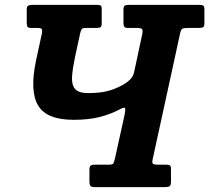

<svg xmlns="http://www.w3.org/2000/svg" viewBox="-20 -770 861 790"><path d="M565 -628Q568.5 -645 564.5 -650Q560.5 -655 543.5 -655H505.5Q495 -655 491.5 -659.8Q488 -664.5 488 -677V-729Q488 -743.5 493 -746.8Q498 -750 511 -750H798Q811 -750 816 -747Q821 -744 821 -730.5V-672.5Q821 -661 815.5 -658Q810 -655 798.5 -655H752Q734.5 -655 729.2 -651Q724 -647 720.5 -630L608 -114Q605 -100 609.5 -96.2Q614 -92.5 628.5 -92.5H662.5Q673 -92.5 678.2 -90Q683.5 -87.5 683.5 -76V-23.5Q683.5 -7 677.5 -3.5Q671.5 0 656 0H371.5Q356.5 0 352.2 -4.8Q348 -9.5 348 -25V-71.5Q348 -85 353.2 -88.8Q358.5 -92.5 371.5 -92.5H428Q443.5 -92.5 446.5 -97.8Q449.5 -103 453 -118L491 -290Q497 -317.5 495 -324Q493 -330.5 475.5 -321.5Q436.5 -300.5 391 -288.8Q345.5 -277 283 -277Q172 -277 136.8 -336Q101.5 -395 128.5 -522L153 -635.5Q154.5 -647.5 151 -651.2Q147.5 -655 136 -655H107.5Q96.5 -655 93.2 -660Q90 -665 90 -678V-731Q90 -743 95.5 -746.5Q101 -750 112 -750H379Q389 -750 393.8 -747.5Q398.5 -745 398.5 -734V-674Q398.5 -662 394 -658.5Q389.5 -655 377.5 -655H333Q320.5 -655 316.8 -650.8Q313 -646.5 310 -633.5L288.5 -534.5Q279 -489.5 276.5 -456.2Q274 -423 288 -405Q302 -387 342.5 -387Q392.5 -387 425.2 -396Q458 -405 487.5 -422Q500 -428.5 513.8 -441.2Q527.5 -454 532 -474Z"/></svg>

Font: Besley* Narrow
Style: Bold Italic
Weight: 700
Width: 4
Italic angle: -13°
Designer: Owen Earl
Foundry: indestructible type*
Version: Version 3.000; ttfautohint (v1.8.3)